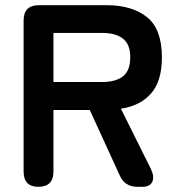

<svg xmlns="http://www.w3.org/2000/svg" viewBox="-20 -720 681 740"><path d="M128 0Q71 0 71 -59V-641Q71 -700 130 -700H391Q489 -700 546.5 -654Q604 -608 604 -499Q604 -407 562 -359.5Q520 -312 446 -301L561 -70Q576 -39 567 -19.5Q558 0 529 0H510Q460 0 441 -45L326 -296H186V-59Q186 0 128 0ZM186 -404H375Q426 -404 454 -426Q482 -448 482 -499Q482 -549 454 -571Q426 -593 375 -593H186Z"/></svg>

Font: Zen Maru Gothic
Style: Bold
Weight: 700
Designer: Yoshimichi Ohira
Foundry: Positype
Version: Version 1.001